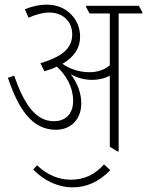

<svg xmlns="http://www.w3.org/2000/svg" viewBox="-20 -647 633 827"><path d="M221 -88C285 -88 330 -133 330 -201C330 -245 315 -287 285 -327C312 -312 343 -303 376 -303C407 -303 433 -310 453 -321V-15L485 5H491V-589H593V-595L578 -622H351V-616L366 -589H453V-366C430 -346 400 -336 365 -336C322 -336 280 -350 249 -372C302 -403 325 -443 325 -489C325 -525 312 -558 289 -582C263 -611 225 -627 182 -627C150 -627 119 -620 87 -607L103 -571C136 -585 165 -593 192 -593C251 -593 291 -555 291 -499C291 -443 254 -404 154 -375L171 -340C191 -346 209 -352 225 -360C265 -323 295 -272 295 -213C295 -159 265 -125 212 -125C132 -125 83 -201 41 -321L14 -312C58 -182 115 -88 221 -88ZM293 160C351 160 404 138 455 86L428 61C387 107 341 127 285 127C233 127 182 106 140 65L123 83C169 131 230 160 293 160Z"/></svg>

Font: Noto Serif Devanagari Condensed ExtraLight
Style: Regular
Weight: 200
Width: 3
Designer: Universal Thirst, Indian Type Foundry and the Monotype Design Team
Foundry: Monotype Imaging Inc.
Version: Version 2.004